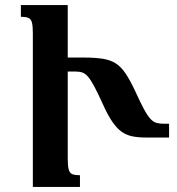

<svg xmlns="http://www.w3.org/2000/svg" viewBox="-20 -734 697 754"><path d="M236 -508H309Q355 -508 385 -503Q415 -498 435.5 -484.5Q456 -471 473.5 -445Q491 -419 511 -376Q531 -332 545 -306Q559 -280 570.5 -267.5Q582 -255 594.5 -251.5Q607 -248 625 -248H644V-194H551Q521 -194 498 -199Q475 -204 456.5 -217.5Q438 -231 420 -257.5Q402 -284 383 -327Q363 -371 349.5 -396Q336 -421 325.5 -433Q315 -445 304 -449Q293 -453 278 -453H236ZM246 -112Q246 -84 249.5 -69.5Q253 -55 263 -50.5Q273 -46 294 -46V0H109V-602Q109 -631 105.5 -645Q102 -659 92 -663.5Q82 -668 62 -668V-714H246Z"/></svg>

Font: Noto Serif Armenian SemiBold
Style: Regular
Weight: 600
Version: Version 2.007